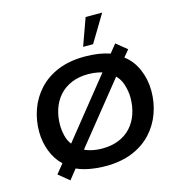

<svg xmlns="http://www.w3.org/2000/svg" viewBox="-120 -903 960 1042"><g transform="rotate(-15 359.5 -382.5)"><path d="M147 35 87 -14 129 -66Q92 -100 71.5 -153Q51 -206 51 -264Q51 -329 72.5 -388.5Q94 -448 137 -494.5Q180 -541 244.5 -567.5Q309 -594 395 -594Q475 -594 536 -573L574 -620L634 -571L602 -533Q648 -499 672.5 -442Q697 -385 697 -320Q697 -255 675.5 -195.5Q654 -136 611 -89.5Q568 -43 503.5 -16.5Q439 10 353 10Q309 10 266 2.5Q223 -5 191 -20ZM170 -269Q170 -241 177.5 -209Q185 -177 204 -154L192 -144L485 -509L488 -478Q471 -486 444.5 -491.5Q418 -497 389 -497Q335 -497 294 -479.5Q253 -462 225.5 -431Q198 -400 184 -358.5Q170 -317 170 -269ZM244 -86 243 -116Q292 -87 360 -87Q412 -87 452.5 -103.5Q493 -120 521 -150.5Q549 -181 563.5 -223Q578 -265 578 -315Q578 -351 565.5 -390Q553 -429 522 -454L544 -459ZM401 -647 456 -800H549L457 -647Z"/></g></svg>

Font: Rokkitt SemiBold
Style: Italic
Weight: 600
Italic angle: -9°
Designer: Vernon Adams
Foundry: Vernon Adams
Version: Version 3.103